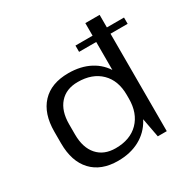

<svg xmlns="http://www.w3.org/2000/svg" viewBox="-167 -895 1044 1058"><g transform="rotate(-30 355.5 -366.0)"><path d="M289 8Q182 8 123 -55Q64 -118 64 -233V-307Q64 -422 123 -485Q182 -548 291 -548Q370 -548 428.5 -517Q487 -486 519 -428.5Q551 -371 551 -291V-254Q551 -174 518.5 -115Q486 -56 427 -24Q368 8 289 8ZM312 -59Q405 -59 458 -113Q511 -167 511 -260V-283Q511 -375 457.5 -427.5Q404 -480 312 -480Q238 -480 196.5 -433Q155 -386 155 -302V-237Q155 -153 196.5 -106Q238 -59 312 -59ZM511 -181V-740H602V0H545ZM711 -660V-620H402V-660Z"/></g></svg>

Font: Pathway Extreme 72pt Medium
Style: Regular
Weight: 500
Designer: Eduardo Rodriguez Tunni
Foundry: Eduardo Rodriguez Tunni
Version: Version 1.001;gftools[0.9.26]